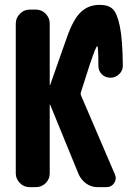

<svg xmlns="http://www.w3.org/2000/svg" viewBox="-20 -770 540 790"><path d="M389.6 -750Q425.8 -750 443.8 -732.9Q461.9 -715.8 473.1 -661.6Q484.4 -607.4 485.4 -499Q485.4 -479.5 470.2 -464.8Q455.1 -450.2 434.6 -450.2Q413.1 -450.2 398.9 -464.4Q384.8 -478.5 384.8 -500Q384.8 -580.1 379.9 -580.1Q375 -580.1 349.6 -504.9L313.5 -392.6Q310.5 -384.8 313.5 -377L453.1 -51.8Q460.9 -33.2 449.7 -16.6Q438.5 0 418 0H381.8Q355.5 0 335 -14.6Q314.5 -29.3 303.7 -52.7L186.5 -338.9Q186.5 -339.8 185.5 -339.8Q184.6 -339.8 184.6 -338.9V-56.6Q184.6 -33.2 168 -16.6Q151.4 0 127.9 0H101.6Q78.1 0 61.5 -17.1Q44.9 -34.2 44.9 -56.6V-672.9Q44.9 -696.3 62 -713.4Q79.1 -730.5 101.6 -730.5H127.9Q151.4 -730.5 168 -713.4Q184.6 -696.3 184.6 -672.9V-420.9Q184.6 -419.9 185.5 -419.9Q186.5 -419.9 186.5 -420.9L254.9 -615.2Q281.2 -690.4 312.5 -720.2Q343.8 -750 389.6 -750Z"/></svg>

Font: Rounded Mgen+ 1mn bold
Style: Bold
Weight: 700
Designer: [Source Han Sans]
Ryoko NISHIZUKA  (kana & ideographs); Paul D. Hunt (Latin, Greek & Cyrillic); Wenlong ZHANG  (bopomofo
Version: Version 1.059.20150602